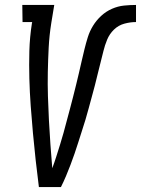

<svg xmlns="http://www.w3.org/2000/svg" viewBox="-20 -755 569 775"><path d="M137 0Q130 -54 124 -108.5Q118 -163 113 -217.5Q108 -272 104 -327Q100 -382 98.5 -437.5Q97 -493 98.5 -549Q100 -605 109 -662L110 -666H71L70 -735H199L187 -662Q179 -612 176.5 -562.5Q174 -513 173 -464Q172 -415 173.5 -366.5Q175 -318 177.5 -269.5Q180 -221 183.5 -172.5Q187 -124 191 -76Q200 -100 207.5 -124Q215 -148 222.5 -171.5Q230 -195 236.5 -219Q243 -243 249.5 -267.5Q256 -292 262.5 -316Q269 -340 275 -364Q281 -388 287 -412Q293 -436 298.5 -460Q304 -484 309.5 -508Q315 -532 321 -556.5Q327 -581 334.5 -605Q342 -629 355.5 -651Q369 -673 388.5 -691Q408 -709 432 -719.5Q456 -730 480.5 -732.5Q505 -735 529 -735V-666Q506 -666 482 -659.5Q458 -653 440 -635.5Q422 -618 412.5 -595Q403 -572 397.5 -549Q392 -526 386 -503Q380 -480 374.5 -457Q369 -434 363 -410.5Q357 -387 350.5 -364Q344 -341 338 -318Q332 -295 325 -272Q318 -249 310.5 -226Q303 -203 296 -180.5Q289 -158 281 -135Q273 -112 264.5 -89.5Q256 -67 246.5 -44.5Q237 -22 226 0Z"/></svg>

Font: Iosevka QP
Style: Italic
Weight: 400
Italic angle: -9°
Designer: Belleve Invis
Foundry: Belleve Invis
Version: Version 20.0.0; ttfautohint (v1.8.4)